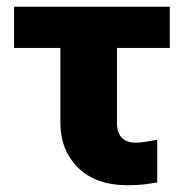

<svg xmlns="http://www.w3.org/2000/svg" viewBox="-20 -543 550 573"><path d="M160.2 -175.8V-399.9H22V-522.9H486.8V-399.9H329.1V-176.8Q329.1 -117.2 386.2 -117.2Q402.8 -117.2 449.2 -126V1Q409.7 9.8 361.8 9.8Q265.6 9.8 212.9 -42.7Q160.2 -95.2 160.2 -175.8Z"/></svg>

Font: LT Superior Black
Style: Regular
Weight: 900
Designer: Daniel Lyons
Foundry: LyonsType
Version: Version 2.005